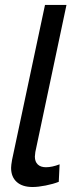

<svg xmlns="http://www.w3.org/2000/svg" viewBox="-20 -750 320 777"><path d="M24.9 -70.8Q24.9 -80.6 28.8 -103L162.1 -730H249L123 -134.8Q121.1 -121.1 121.1 -116.2Q121.1 -95.7 132.8 -84.5Q144.5 -73.2 166 -73.2Q190.4 -73.2 221.2 -85L217.8 -14.2Q195.8 -5.4 165 0.7Q134.3 6.8 111.8 6.8Q70.3 6.8 47.6 -13.7Q24.9 -34.2 24.9 -70.8Z"/></svg>

Font: Rawline Medium
Style: Italic
Weight: 500
Italic angle: -12°
Designer: Matt McInerney, Pablo Impallari, Rodrigo Fuenzalida
Foundry: Matt McInerney, Pablo Impallari, Rodrigo Fuenzalida
Version: Version 4.020;PS 004.020;hotconv 1.0.88;makeotf.lib2.5.64775